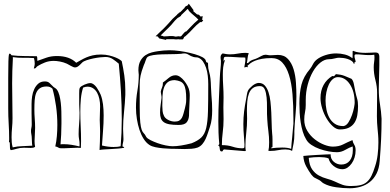

<svg xmlns="http://www.w3.org/2000/svg" viewBox="-20 -791 2089 1028"><path d="M632 -463Q631 -465 622.5 -471Q614 -477 599.5 -483Q585 -489 565 -494Q545 -499 521 -499Q495 -499 476 -494.5Q457 -490 442 -483.5Q427 -477 414 -469.5Q401 -462 388 -455Q352 -491 285 -491Q253 -491 228 -482Q203 -473 180 -465Q179 -471 179.5 -478Q180 -485 177 -490Q142 -491 109 -491Q76 -491 42 -495Q40 -497 37.5 -500.5Q35 -504 32 -504Q29 -504 27.5 -497.5Q26 -491 25 -462Q24 -433 24 -374.5Q24 -316 24 -211Q24 -169 26.5 -128.5Q29 -88 29 -52V-42Q29 -34 28 -32Q32 -30 32.5 -24Q33 -18 33 -10.5Q33 -3 33.5 3.5Q34 10 38 13Q52 11 69.5 5.5Q87 0 108 0Q118 0 127 0.5Q136 1 144 1Q151 1 157 0Q163 -1 168 -5Q165 -18 165 -36Q165 -52 166.5 -69.5Q168 -87 168 -106Q168 -131 166 -156Q164 -181 164 -204Q164 -231 165.5 -253.5Q167 -276 173.5 -292.5Q180 -309 193.5 -318.5Q207 -328 230 -328Q249 -328 261 -316Q273 -273 280 -223Q287 -173 287 -122Q287 -92 284.5 -62.5Q282 -33 276 -7Q287 -5 292 -1Q297 3 308 3H320Q338 3 357.5 1.5Q377 0 395 0Q400 0 404 0.5Q408 1 413 1Q413 -8 413.5 -16.5Q414 -25 414 -35Q414 -74 412 -114.5Q410 -155 410 -195Q410 -230 413 -262Q416 -294 425 -322Q438 -327 448 -327Q466 -327 479 -318Q492 -309 500 -294.5Q508 -280 512 -261Q516 -242 516 -222Q516 -205 515 -187Q514 -169 514 -149Q514 -134 515 -119Q516 -104 516 -88Q516 -60 515 -34Q514 -8 513 12Q523 10 540 9Q557 8 575.5 7Q594 6 612.5 4.5Q631 3 645 0Q645 -5 640.5 -5Q636 -5 636 -9Q636 -17 638.5 -26.5Q641 -36 641 -46Q641 -60 640 -73.5Q639 -87 639 -101Q639 -144 644 -191Q649 -238 651 -283V-308Q651 -350 645.5 -387.5Q640 -425 632 -463ZM588 -4Q558 -4 526 -12Q528 -46 531.5 -88.5Q535 -131 535 -173Q535 -204 531.5 -232.5Q528 -261 519 -284Q516 -291 510.5 -301.5Q505 -312 498 -322Q491 -332 482 -339Q473 -346 464 -346Q451 -346 432.5 -338Q414 -330 408 -322Q405 -317 404.5 -309Q404 -301 404 -291V-232Q404 -219 405 -208Q406 -197 406 -187Q406 -155 403.5 -127Q401 -99 401 -72Q401 -58 403.5 -45Q406 -32 406 -17Q406 -8 405 -7Q385 -12 363.5 -15.5Q342 -19 322 -19H313Q306 -19 304 -18Q306 -42 307.5 -70Q309 -98 309 -129V-149Q309 -170 308.5 -193.5Q308 -217 305.5 -239.5Q303 -262 298 -281Q293 -300 284 -312Q280 -317 273 -321Q266 -325 261 -331Q253 -339 244.5 -347Q236 -355 220 -355Q199 -355 185.5 -343.5Q172 -332 163.5 -314Q155 -296 152 -275Q149 -254 149 -235V-184Q149 -169 149.5 -154Q150 -139 150 -125Q150 -115 148 -106.5Q146 -98 146 -90Q146 -81 148 -71Q150 -61 150 -53Q151 -42 151 -32Q151 -22 153 -11Q127 -9 100.5 -8.5Q74 -8 48 -2Q44 -16 43 -29Q42 -42 42 -56Q42 -82 44.5 -107Q47 -132 47 -158Q47 -206 46 -251.5Q45 -297 45 -345Q45 -378 46 -411.5Q47 -445 49 -480Q48 -481 48 -483L50 -485Q76 -481 105 -481.5Q134 -482 162 -480Q166 -465 166 -449Q166 -442 161 -424Q170 -424 173.5 -429.5Q177 -435 183 -438Q199 -448 220.5 -456.5Q242 -465 268 -465Q282 -465 301 -461.5Q320 -458 338 -450Q346 -446 360 -438Q374 -430 382 -430Q389 -430 395.5 -434Q402 -438 408 -444L420 -456Q427 -463 443.5 -468.5Q460 -474 479 -478Q498 -482 516 -484Q534 -486 544 -486Q567 -486 584 -474.5Q601 -463 616 -450Q623 -378 627.5 -303Q632 -228 632 -153Q632 -78 626 -8Q613 -4 588 -4Z M991 -771 982 -760Q977 -760 974 -757L968 -751L969 -749L963 -744Q958 -739 952.5 -733Q947 -727 945 -726L941 -724Q937 -723 937 -720L933 -718Q932 -718 932 -716L928 -714L929 -713L904 -690Q891 -675 883.5 -667Q876 -659 870 -652.5Q864 -646 857 -639Q850 -632 838 -621L813 -597L824 -596L833 -585L857 -580Q859 -579 862 -579Q863 -579 864 -578H870L869 -579L871 -581H911Q913 -580 921 -580H926Q933 -580 935 -581Q939 -581 940 -580H957Q961 -580 963.5 -587.5Q966 -595 970 -595L976 -600Q996 -618 1013.5 -637.5Q1031 -657 1052 -673Q1053 -672 1057 -672Q1059 -672 1063 -676L1068 -682L1061 -688Q1064 -691 1064 -694L1065 -705L1055 -702Q1053 -704 1051.5 -705Q1050 -706 1049 -707V-709Q1041 -714 1039 -714Q1037 -714 1036 -713L1015 -731L1016 -737ZM853 -598 840 -601 849 -610Q860 -621 867.5 -628Q875 -635 881.5 -641.5Q888 -648 896 -656.5Q904 -665 916 -680L926 -690Q933 -697 936 -698V-697L950 -707L949 -709L973 -732Q979 -737 984 -743L987 -741Q992 -730 1005.5 -719Q1019 -708 1031 -697L1042 -686Q1031 -677 1020.5 -667Q1010 -657 1001 -647L978 -623Q973 -623 967 -617L953 -601Q952 -600 952 -599L947 -596Q937 -596 936 -597L922 -595Q917 -595 913.5 -596.5Q910 -598 897 -598Q893 -598 888.5 -598Q884 -598 878 -597L857 -596Q855 -596 853 -598ZM1107 -369Q1105 -389 1099.5 -407Q1094 -425 1094 -444V-450Q1094 -454 1091 -456Q1084 -456 1082.5 -464Q1081 -472 1076 -476Q1067 -485 1046 -493Q1025 -501 998 -507.5Q971 -514 941.5 -518Q912 -522 888 -522Q871 -522 856 -520.5Q841 -519 826 -517Q811 -515 793 -510.5Q775 -506 759 -495.5Q743 -485 732 -465.5Q721 -446 721 -415Q721 -407 722 -401.5Q723 -396 723 -391Q723 -348 715.5 -304.5Q708 -261 708 -215Q708 -184 713 -153Q718 -122 727 -95Q736 -68 749.5 -47Q763 -26 780 -15Q792 -7 811.5 -3Q831 1 852 3Q873 5 893 5.5Q913 6 925 6Q934 6 945 6.5Q956 7 967 7Q987 7 1005.5 5.5Q1024 4 1038 -1Q1053 -7 1063.5 -19.5Q1074 -32 1081 -47.5Q1088 -63 1093.5 -80Q1099 -97 1104 -112Q1111 -133 1113.5 -155Q1116 -177 1116 -200Q1116 -220 1115 -240Q1114 -260 1112 -281Q1110 -304 1109.5 -326.5Q1109 -349 1107 -369ZM904 -8Q889 -8 867 -12.5Q845 -17 824 -24.5Q803 -32 786 -40.5Q769 -49 763 -58Q756 -72 749.5 -78Q743 -84 738.5 -96.5Q734 -109 731 -135.5Q728 -162 728 -217V-337Q728 -351 729 -362.5Q730 -374 732.5 -385.5Q735 -397 739 -410.5Q743 -424 750 -442Q755 -452 759.5 -466.5Q764 -481 770 -486Q780 -493 800.5 -496Q821 -499 846.5 -500Q872 -501 899 -501Q926 -501 950 -503Q955 -504 958.5 -504.5Q962 -505 967 -505Q979 -505 990.5 -497.5Q1002 -490 1016 -486Q1024 -484 1030.5 -484Q1037 -484 1042 -482Q1057 -476 1067 -461.5Q1077 -447 1083.5 -427.5Q1090 -408 1092.5 -385Q1095 -362 1095 -340Q1095 -250 1093.5 -194.5Q1092 -139 1084 -105.5Q1076 -72 1057.5 -54.5Q1039 -37 1006 -24Q945 -8 904 -8ZM920 -388Q900 -388 883 -373.5Q866 -359 852 -349V-343Q852 -332 847.5 -322Q843 -312 841 -301Q841 -294 843 -285Q845 -276 845 -267Q843 -249 840 -228.5Q837 -208 837 -188Q837 -170 841.5 -157.5Q846 -145 857 -137Q868 -129 887.5 -125.5Q907 -122 936 -122Q967 -122 978.5 -135Q990 -148 992 -171Q992 -177 992.5 -193.5Q993 -210 994 -228Q995 -246 995.5 -261.5Q996 -277 996 -280Q996 -286 995.5 -291.5Q995 -297 994 -303Q992 -316 984.5 -330.5Q977 -345 966.5 -358Q956 -371 944 -379.5Q932 -388 920 -388ZM849 -225Q849 -251 850 -276Q851 -301 857.5 -320Q864 -339 877.5 -350.5Q891 -362 916 -362Q933 -360 945 -355Q957 -350 964 -338.5Q971 -327 974 -308Q977 -289 977 -260Q977 -242 974.5 -231.5Q972 -221 970 -211Q966 -196 962.5 -183Q959 -170 954 -160.5Q949 -151 940 -145.5Q931 -140 916 -140Q897 -140 879.5 -149.5Q862 -159 857 -173Q852 -183 850.5 -196.5Q849 -210 849 -225Z M1296 17Q1295 11 1294.5 4.5Q1294 -2 1294 -9Q1294 -42 1298.5 -80Q1303 -118 1303 -156Q1303 -166 1302.5 -176Q1302 -186 1302 -197Q1302 -224 1304 -248Q1306 -272 1313 -290.5Q1320 -309 1334 -319.5Q1348 -330 1372 -330Q1390 -330 1397.5 -312.5Q1405 -295 1407.5 -269Q1410 -243 1409.5 -211Q1409 -179 1411 -151Q1413 -118 1417 -88Q1421 -58 1421 -29Q1421 1 1417 16Q1418 17 1423 17H1430Q1450 17 1469 13Q1488 9 1507 9Q1516 9 1525.5 10.5Q1535 12 1544 17Q1548 -2 1552 -24Q1556 -46 1556 -71V-89Q1558 -131 1562.5 -180.5Q1567 -230 1567 -275Q1567 -309 1564.5 -348Q1562 -387 1552 -420Q1542 -453 1522 -475Q1502 -497 1468 -497Q1458 -497 1448 -496Q1438 -495 1428 -495Q1420 -495 1414 -496.5Q1408 -498 1403 -498Q1391 -498 1381 -492Q1371 -486 1360 -481Q1350 -476 1339.5 -473Q1329 -470 1321 -465Q1316 -462 1312.5 -457.5Q1309 -453 1302 -453V-456Q1304 -463 1305.5 -479Q1307 -495 1312 -506Q1307 -507 1302.5 -507.5Q1298 -508 1293 -508Q1274 -508 1253.5 -504Q1233 -500 1212 -500Q1201 -500 1191.5 -501.5Q1182 -503 1172 -505Q1165 -500 1163 -495Q1161 -490 1161 -484Q1161 -480 1161.5 -475Q1162 -470 1163 -465Q1163 -445 1160.5 -422.5Q1158 -400 1157 -376Q1155 -319 1152 -260.5Q1149 -202 1149 -142Q1149 -111 1150 -81Q1151 -51 1154 -22Q1154 -17 1151.5 -16Q1149 -15 1149 -11Q1154 -10 1155 -5Q1156 0 1156.5 5.5Q1157 11 1159 15.5Q1161 20 1168 20Q1172 20 1173.5 15Q1175 10 1180 9L1289 18Q1295 18 1296 17ZM1539 6Q1522 -1 1491 -1Q1475 -1 1460 0Q1445 1 1432 3Q1432 -2 1435.5 -2Q1439 -2 1439 -6V-43Q1439 -52 1438.5 -60.5Q1438 -69 1437 -78Q1435 -101 1434.5 -130Q1434 -159 1432.5 -189Q1431 -219 1428 -247Q1425 -275 1417.5 -297.5Q1410 -320 1397.5 -333.5Q1385 -347 1365 -347Q1358 -347 1349 -343Q1340 -339 1332 -332.5Q1324 -326 1317 -318.5Q1310 -311 1307 -304Q1304 -297 1302 -285Q1300 -273 1298 -262Q1291 -227 1287 -194.5Q1283 -162 1283 -127Q1283 -93 1286 -61Q1289 -29 1289 -18Q1289 -10 1288.5 -3.5Q1288 3 1279 3Q1251 3 1225.5 -5.5Q1200 -14 1168 -14Q1168 -49 1172.5 -82.5Q1177 -116 1177 -153Q1177 -168 1176.5 -183.5Q1176 -199 1176 -216Q1176 -230 1176.5 -243Q1177 -256 1177 -269Q1177 -300 1175 -330.5Q1173 -361 1173 -392Q1173 -412 1175 -431Q1177 -450 1185 -470Q1180 -470 1180.5 -467Q1181 -464 1179 -462Q1178 -464 1178 -466Q1178 -467 1177 -468Q1177 -474 1178.5 -480.5Q1180 -487 1190 -487Q1216 -487 1241 -485Q1266 -483 1293 -483Q1293 -481 1293.5 -478.5Q1294 -476 1294 -474Q1294 -463 1291.5 -450.5Q1289 -438 1288 -431Q1289 -430 1290 -430Q1292 -430 1294.5 -431.5Q1297 -433 1300 -433Q1300 -432 1301 -432Q1302 -432 1303 -431.5Q1304 -431 1306 -431Q1306 -432 1307 -433Q1307 -435 1306 -436Q1305 -437 1305 -439Q1311 -445 1321 -452.5Q1331 -460 1346 -466Q1361 -472 1382.5 -476Q1404 -480 1434 -480Q1469 -480 1491.5 -456Q1514 -432 1527.5 -389Q1541 -346 1546 -286.5Q1551 -227 1551 -155V-137Q1551 -132 1551 -128Q1551 -124 1550 -119Q1548 -88 1544.5 -57Q1541 -26 1539 6Z M2008 -314Q2008 -347 2009.5 -378.5Q2011 -410 2011 -442V-474V-488Q2011 -497 2007 -503.5Q2003 -510 1988 -510Q1980 -510 1966.5 -509Q1953 -508 1937 -508Q1920 -508 1903 -510Q1886 -512 1873 -518L1872 -519L1868 -517V-496Q1868 -482 1867 -479Q1850 -493 1827 -499Q1804 -505 1780 -505Q1751 -505 1723 -496Q1695 -487 1677 -473Q1663 -462 1655.5 -447Q1648 -432 1640 -422Q1605 -381 1594 -337.5Q1583 -294 1583 -237Q1583 -213 1584.5 -187Q1586 -161 1590 -135.5Q1594 -110 1601 -86.5Q1608 -63 1619 -45Q1628 -28 1647.5 -15Q1667 -2 1691 6.5Q1715 15 1739.5 19.5Q1764 24 1784 24Q1807 24 1828.5 11.5Q1850 -1 1868 -7Q1869 -5 1869 3V14Q1869 49 1852.5 69.5Q1836 90 1807 90Q1785 90 1767.5 75.5Q1750 61 1750 35Q1745 35 1723.5 36Q1702 37 1677.5 38.5Q1653 40 1631 41.5Q1609 43 1604 44Q1606 75 1619.5 100Q1633 125 1647 144Q1658 158 1666.5 161.5Q1675 165 1689 173Q1696 177 1701 182Q1706 187 1713 191Q1740 206 1779 211.5Q1818 217 1852 217Q1882 217 1910 209Q1938 201 1960 183.5Q1982 166 1996 138.5Q2010 111 2013 71Q2018 8 2020.5 -45Q2023 -98 2023 -155Q2021 -193 2014.5 -232.5Q2008 -272 2008 -314ZM1859 205Q1832 205 1814 198.5Q1796 192 1773 181Q1754 172 1731 166Q1708 160 1687 148.5Q1666 137 1651 115.5Q1636 94 1633 54Q1647 52 1661 51Q1675 50 1689 50Q1703 50 1716 51.5Q1729 53 1739 57Q1745 81 1766.5 98Q1788 115 1813 115Q1828 115 1840.5 106.5Q1853 98 1863 84Q1873 70 1878.5 52Q1884 34 1884 14Q1884 -5 1877 -15.5Q1870 -26 1867 -41Q1839 -29 1816.5 -17.5Q1794 -6 1762 -6Q1742 -6 1716 -16Q1690 -26 1666 -44.5Q1642 -63 1625.5 -90Q1609 -117 1609 -151Q1609 -171 1613 -190Q1617 -209 1617 -229V-255Q1617 -298 1627.5 -337.5Q1638 -377 1655.5 -407.5Q1673 -438 1695.5 -456Q1718 -474 1742 -474Q1756 -474 1771 -478Q1786 -482 1795 -482Q1805 -482 1817.5 -480.5Q1830 -479 1842 -475Q1854 -471 1863 -464.5Q1872 -458 1875 -448Q1879 -450 1878 -454.5Q1877 -459 1884 -459Q1884 -466 1881 -474.5Q1878 -483 1878 -491Q1878 -497 1880.5 -498.5Q1883 -500 1888 -500Q1903 -500 1921 -498Q1939 -496 1959 -496Q1965 -496 1971.5 -496.5Q1978 -497 1984 -498Q1984 -494 1984.5 -491Q1985 -488 1985 -485Q1985 -471 1983 -458Q1981 -445 1981 -431Q1981 -397 1990 -362.5Q1999 -328 1999 -296V-269Q1999 -244 1998.5 -218.5Q1998 -193 1998 -168Q1998 -149 1999 -133.5Q2000 -118 2001.5 -102Q2003 -86 2004.5 -68.5Q2006 -51 2006 -28Q2006 4 2002 37.5Q1998 71 1988 100Q1979 130 1969 150Q1959 170 1945 182.5Q1931 195 1910.5 200Q1890 205 1859 205ZM1862 -369Q1844 -377 1825 -384.5Q1806 -392 1780 -394Q1775 -392 1772.5 -387.5Q1770 -383 1767 -383Q1764 -383 1762.5 -383.5Q1761 -384 1759 -384Q1729 -366 1712.5 -336Q1696 -306 1696 -266Q1696 -240 1705 -210.5Q1714 -181 1729 -156Q1744 -131 1762.5 -114.5Q1781 -98 1799 -98Q1829 -98 1848 -107.5Q1867 -117 1878 -134Q1889 -151 1893 -174Q1897 -197 1897 -223Q1897 -247 1892 -263Q1887 -279 1882 -303Q1878 -323 1874.5 -341.5Q1871 -360 1862 -369ZM1723 -252Q1723 -275 1727.5 -297.5Q1732 -320 1740.5 -338Q1749 -356 1761.5 -367Q1774 -378 1789 -378Q1828 -378 1853.5 -339.5Q1879 -301 1879 -240Q1879 -234 1875.5 -215Q1872 -196 1864.5 -175Q1857 -154 1846 -136.5Q1835 -119 1820 -116H1817Q1791 -116 1773 -128Q1755 -140 1744 -159.5Q1733 -179 1728 -203.5Q1723 -228 1723 -252Z"/></svg>

Font: Londrina Sketch
Style: Regular
Weight: 400
Designer: Marcelo Magalhaes
Foundry: Marcelo Magalhães
Version: Version 1.002